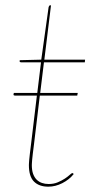

<svg xmlns="http://www.w3.org/2000/svg" viewBox="-20 -693 376 721"><path d="M88.5 -73Q88.5 -75.5 88.8 -80.2Q89 -85 89.8 -93.8Q90.5 -102.5 92.2 -116.2Q94 -130 96.5 -151L118.5 -334H38Q34 -334 32 -335Q30 -336 31 -340L32 -344H120L134 -459H59.5Q53.5 -459 53.5 -464L54.5 -467L135 -469L162.5 -666Q163 -668.5 164.5 -670.8Q166 -673 168.5 -673H171.5L146.5 -469H299.5L298.5 -459H145L131 -344H272L270 -334H129.5L107.5 -150Q105 -129.5 103.2 -116Q101.5 -102.5 100.8 -93.5Q100 -84.5 99.8 -79.8Q99.5 -75 99.5 -73Q99.5 -54 104.2 -40.5Q109 -27 117.5 -18.5Q126 -10 137.5 -6Q149 -2 162.5 -2Q182 -2 197.2 -8.5Q212.5 -15 223.8 -22.5Q235 -30 242 -36.5Q249 -43 251.5 -43Q254.5 -43 255.5 -41L256.5 -39Q240 -18.5 214 -5.2Q188 8 161.5 8Q127 8 107.8 -11Q88.5 -30 88.5 -73Z"/></svg>

Font: Lato Hairline
Style: Italic
Weight: 100
Italic angle: -7°
Designer: Lukasz Dziedzic
Foundry: tyPoland Lukasz Dziedzic
Version: Version 2.007; 2014-02-27